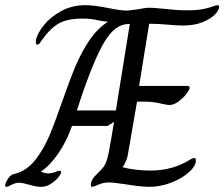

<svg xmlns="http://www.w3.org/2000/svg" viewBox="-62 -724 869 744"><path d="M581 -629Q569 -630 552 -631Q535 -632 516 -632L477 -391H665Q668 -391 670.5 -389Q673 -387 673 -384Q673 -377 660.5 -360.5Q648 -344 629.5 -330.5Q611 -317 594 -317Q589 -317 569 -321Q533 -330 502 -330H469L435 -134Q433 -117 426.5 -101Q420 -85 413 -77V-76Q434 -70 464 -66.5Q494 -63 520 -63Q609 -63 677 -107Q687 -112 691 -112Q697 -112 697 -102Q697 -81 670.5 -57Q644 -33 602 -16.5Q560 0 516 0Q486 0 424 -10Q378 -17 360 -17Q339 -17 319.5 -8.5Q300 0 295 0Q292 0 291 -2Q290 -4 290 -7Q290 -28 312 -48Q330 -65 339 -77Q348 -89 354 -110Q360 -131 367 -175L380 -252L355 -236H217Q197 -178 165 -131Q133 -84 98 -60V-58Q115 -52 123 -52Q138 -52 150.5 -57Q163 -62 167 -62Q175 -62 175 -57Q175 -50 161 -33Q143 -15 128 -7.5Q113 0 96 0Q80 0 52 -8Q24 -16 12 -16Q-2 -16 -17 -8Q-32 0 -37 0Q-42 0 -42 -5Q-42 -14 -33 -28.5Q-24 -43 -15 -47Q-12 -49 -5 -50.5Q2 -52 10 -55Q48 -69 78 -108.5Q108 -148 129 -197.5Q150 -247 177 -325Q208 -414 231 -468.5Q254 -523 284.5 -568Q315 -613 355 -639V-640Q342 -641 319 -645Q293 -652 258 -652Q200 -652 166.5 -633.5Q133 -615 99 -567Q90 -551 83 -551Q77 -551 77 -559V-569Q83 -595 108 -626.5Q133 -658 175 -681Q217 -704 270 -704Q302 -704 362 -692Q407 -683 429 -683Q437 -683 472 -688Q502 -694 517 -694Q527 -694 538.5 -693Q550 -692 561 -691Q624 -684 660 -684Q701 -684 723.5 -688.5Q746 -693 761 -698.5Q776 -704 780 -704Q784 -704 785.5 -702.5Q787 -701 787 -697Q787 -685 771 -668Q755 -651 723 -638Q691 -625 645 -625Q627 -625 581 -629ZM441 -631H436Q383 -631 341 -559Q299 -487 247 -330L236 -296H387Z"/></svg>

Font: Charm
Style: Regular
Weight: 400
Designer: Katatrad Aksorn Co.,Ltd.
Foundry: Cadson Demak Co.,Ltd.
Version: Version 1.001